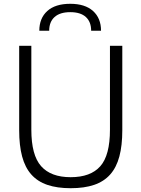

<svg xmlns="http://www.w3.org/2000/svg" viewBox="-20 -981 745 1011"><path d="M352 10Q281 10 229.5 -7.5Q178 -25 145 -62Q112 -99 96.5 -157Q81 -215 81 -295V-740H145V-298Q145 -164 196.5 -106Q248 -48 352 -48Q457 -48 508 -105.5Q559 -163 559 -298V-740H624V-295Q624 -215 608.5 -157Q593 -99 560 -62Q527 -25 475.5 -7.5Q424 10 352 10ZM460 -819Q460 -866 432 -891.5Q404 -917 350 -917Q296 -917 267.5 -891.5Q239 -866 239 -819H187Q187 -885 229 -923Q271 -961 350 -961Q428 -961 470 -923Q512 -885 512 -819Z"/></svg>

Font: Encode Sans Narrow
Style: Light
Weight: 300
Designer: Pablo Impallari, Andres Torresi
Foundry: Pablo Impallari, Andres Torresi
Version: Version 1.000; ttfautohint (v1.00) -l 8 -r 50 -G 200 -x 14 -